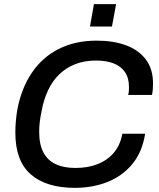

<svg xmlns="http://www.w3.org/2000/svg" viewBox="-20 -894 765 926"><path d="M341 12Q203 12 128.5 -53Q54 -118 54 -254Q54 -283 56.5 -310Q59 -337 63 -362Q82 -466 132.5 -541.5Q183 -617 262.5 -657.5Q342 -698 446 -698Q527 -698 588 -675.5Q649 -653 683.5 -607Q718 -561 718 -491Q718 -478 717 -464Q716 -450 713 -436H598Q601 -446 601.5 -456Q602 -466 602 -475Q602 -518 582.5 -546.5Q563 -575 527.5 -588.5Q492 -602 443 -602Q388 -602 344 -585Q300 -568 267 -536.5Q234 -505 212.5 -460Q191 -415 181 -360Q177 -343 175 -329Q173 -315 171.5 -303Q170 -291 169.5 -280.5Q169 -270 169 -258Q169 -198 189 -159.5Q209 -121 248 -102.5Q287 -84 343 -84Q404 -84 451 -102.5Q498 -121 529 -157.5Q560 -194 570 -249H680Q666 -160 617.5 -102Q569 -44 497.5 -16Q426 12 341 12ZM414 -766 433 -874H540L520 -766Z"/></svg>

Font: Archivo SemiBold Medium
Style: Italic
Weight: 500
Italic angle: -10°
Version: Version 2.001